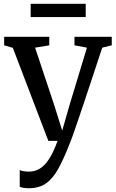

<svg xmlns="http://www.w3.org/2000/svg" viewBox="-20 -746 614 1017"><path d="M133 251Q118 251 104.8 249Q91.5 247 84.5 243.5V154.5Q91 158.5 105 160.8Q119 163 133.5 163Q154.5 163 174.2 155.5Q194 148 212.8 130Q231.5 112 249.5 80.2Q267.5 48.5 285 0H236L48 -492.5L2 -506V-551H241V-506L166 -493.5L265.5 -194.5L309.5 -54.5L350 -195L440.5 -493.5L374.5 -506V-551H572V-506L521.5 -493.5Q491.5 -402.5 466.5 -327.2Q441.5 -252 421.8 -192.8Q402 -133.5 387.2 -90.8Q372.5 -48 363 -21.2Q353.5 5.5 349 15Q319 92 290.5 144.8Q262 197.5 225.2 224.2Q188.5 251 133 251ZM434 -726V-655.5H142.5V-726Z"/></svg>

Font: Merriweather 28pt
Style: Regular
Weight: 400
Version: Version 2.100